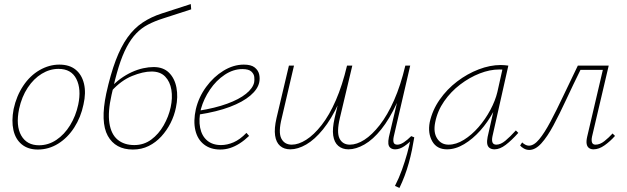

<svg xmlns="http://www.w3.org/2000/svg" viewBox="-20 -731 3088 945"><path d="M166 5Q118 5 87 -20.5Q56 -46 46 -91Q36 -136 47 -194Q61 -259 94.5 -309Q128 -359 175 -386Q222 -413 272 -413Q322 -413 352.5 -388Q383 -363 393.5 -318.5Q404 -274 391 -217Q378 -154 345.5 -103.5Q313 -53 266.5 -24Q220 5 166 5ZM172 -16Q218 -16 257.5 -42.5Q297 -69 325 -114.5Q353 -160 365 -216Q381 -292 356 -342Q331 -392 268 -392Q225 -392 185.5 -368Q146 -344 116.5 -299.5Q87 -255 74 -195Q57 -112 84.5 -64Q112 -16 172 -16Z M634 5Q591 5 560 -12Q529 -29 510.5 -62.5Q492 -96 490 -148Q488 -200 503 -271Q524 -366 549.5 -433.5Q575 -501 607.5 -546.5Q640 -592 682 -620Q724 -648 777 -665L919 -711L921 -685L782 -640Q741 -627 708.5 -610Q676 -593 650.5 -566.5Q625 -540 603.5 -499.5Q582 -459 564 -401Q546 -343 529 -264Q510 -180 518.5 -125Q527 -70 559 -43.5Q591 -17 641 -17Q688 -17 724.5 -44Q761 -71 785.5 -114Q810 -157 820 -203Q830 -249 823.5 -289Q817 -329 793 -354Q769 -379 726 -379Q684 -379 630 -357Q576 -335 529 -283L520 -294Q545 -323 572.5 -343Q600 -363 628.5 -376Q657 -389 684.5 -395Q712 -401 736 -401Q784 -401 812 -373Q840 -345 848.5 -299.5Q857 -254 846 -202Q838 -162 819.5 -125.5Q801 -89 774 -59.5Q747 -30 712 -12.5Q677 5 634 5Z M1064 5Q1016 5 984 -20Q952 -45 941.5 -90Q931 -135 944 -194Q958 -253 994.5 -303Q1031 -353 1080 -383Q1129 -413 1180 -413Q1216 -413 1233.5 -399Q1251 -385 1255.5 -365.5Q1260 -346 1256 -326Q1249 -292 1212 -260.5Q1175 -229 1111.5 -205Q1048 -181 958 -167V-186Q1039 -199 1098 -220.5Q1157 -242 1191 -269.5Q1225 -297 1231 -326Q1233 -337 1231.5 -352Q1230 -367 1217 -379Q1204 -391 1173 -391Q1128 -391 1086 -363Q1044 -335 1013.5 -290Q983 -245 969 -195Q957 -143 965 -102.5Q973 -62 999.5 -39.5Q1026 -17 1068 -17Q1098 -17 1129.5 -30.5Q1161 -44 1193 -77L1206 -62Q1183 -40 1159.5 -25Q1136 -10 1112.5 -2.5Q1089 5 1064 5Z M1695 4Q1665 4 1645 -13Q1625 -30 1620 -64Q1615 -98 1627 -150L1688 -408H1714L1653 -151Q1636 -80 1651 -49.5Q1666 -19 1702 -19Q1736 -19 1773.5 -43Q1811 -67 1849 -115.5Q1887 -164 1919.5 -237.5Q1952 -311 1975 -408H1994Q1969 -301 1933 -223Q1897 -145 1856.5 -94.5Q1816 -44 1774 -20Q1732 4 1695 4ZM1409 4Q1378 4 1358.5 -13Q1339 -30 1334 -64Q1329 -98 1341 -150L1402 -408H1427L1367 -151Q1349 -80 1364.5 -49.5Q1380 -19 1416 -19Q1449 -19 1487 -43Q1525 -67 1563 -115.5Q1601 -164 1633 -237.5Q1665 -311 1688 -408H1708Q1683 -301 1647 -223Q1611 -145 1570 -94.5Q1529 -44 1487.5 -20Q1446 4 1409 4ZM1946 194 1924 184Q1944 145 1958.5 104.5Q1973 64 1984 24.5Q1995 -15 2002 -53L2019 -55Q2014 -24 2007.5 7.5Q2001 39 1992 71.5Q1983 104 1971.5 134.5Q1960 165 1946 194ZM1925 4Q1911 4 1902 -3Q1893 -10 1891.5 -23Q1890 -36 1894 -56L1977 -408H1999L1918 -59Q1914 -40 1917.5 -29.5Q1921 -19 1936 -19Q1950 -19 1967.5 -30.5Q1985 -42 2004 -61L2019 -55Q1993 -27 1970 -11.5Q1947 4 1925 4Z M2180 4Q2130 4 2107.5 -35.5Q2085 -75 2095 -129Q2108 -189 2144 -240.5Q2180 -292 2230 -330Q2280 -368 2336 -389.5Q2392 -411 2445 -411Q2456 -411 2465 -410Q2474 -409 2482 -408L2404 -61Q2395 -19 2423 -19Q2444 -19 2467.5 -38.5Q2491 -58 2519 -89L2531 -77Q2498 -40 2469 -18Q2440 4 2414 4Q2399 4 2389.5 -3Q2380 -10 2378 -23.5Q2376 -37 2380 -57L2422 -243L2445 -277Q2434 -229 2407.5 -179.5Q2381 -130 2344 -88.5Q2307 -47 2264.5 -21.5Q2222 4 2180 4ZM2188 -19Q2225 -19 2263.5 -43Q2302 -67 2335.5 -105.5Q2369 -144 2393.5 -190Q2418 -236 2428 -278L2455 -399L2468 -386Q2463 -388 2454 -388.5Q2445 -389 2437 -389Q2391 -389 2341 -369.5Q2291 -350 2245 -315Q2199 -280 2166 -232.5Q2133 -185 2122 -129Q2112 -80 2131.5 -49.5Q2151 -19 2188 -19Z M2585 7Q2571 7 2558.5 0Q2546 -7 2540 -15L2550 -30Q2556 -24 2565 -19Q2574 -14 2583 -14Q2608 -14 2634 -45.5Q2660 -77 2689.5 -132.5Q2719 -188 2752.5 -259Q2786 -330 2824 -408H2963L2958 -387H2837Q2800 -312 2767 -241Q2734 -170 2704 -114Q2674 -58 2644.5 -25.5Q2615 7 2585 7ZM2901 4Q2888 4 2879 -2.5Q2870 -9 2867.5 -22.5Q2865 -36 2870 -58L2952 -408H2976L2894 -59Q2890 -40 2894 -29.5Q2898 -19 2911 -19Q2933 -19 2955 -36.5Q2977 -54 2995 -74L3007 -62Q2984 -36 2956 -16Q2928 4 2901 4Z"/></svg>

Font: Ysabeau Office Thin
Style: Italic
Weight: 250
Italic angle: -12°
Designer: Christian Thalmann (Catharsis Fonts)
Version: Version 2.001;gftools[0.9.30]; featfreeze: tnum,lnum,ss02